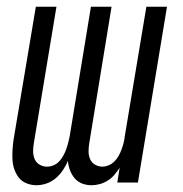

<svg xmlns="http://www.w3.org/2000/svg" viewBox="-20 -540 540 568"><path d="M88 8Q73 8 59 2.5Q45 -3 36.5 -13.5Q28 -24 23 -37.5Q18 -51 17 -66Q16 -81 17 -96Q18 -111 20 -126L86 -520H147L80 -116Q78 -104 78 -92Q78 -80 82.5 -69.5Q87 -59 97 -53Q107 -47 119 -47Q129 -47 138.5 -51Q148 -55 155 -62.5Q162 -70 167 -79Q172 -88 175.5 -97.5Q179 -107 181.5 -116.5Q184 -126 186 -136L249 -520H310L244 -116Q242 -104 242 -92Q242 -80 246.5 -69.5Q251 -59 261 -53Q271 -47 283 -47Q292 -47 301.5 -51Q311 -55 318.5 -62.5Q326 -70 331 -79Q336 -88 339.5 -97.5Q343 -107 345.5 -116.5Q348 -126 349 -136L413 -520H474L388 0H327L334 -44Q327 -33 318.5 -23Q310 -13 299 -6Q288 1 275.5 4.5Q263 8 251 8Q236 8 223 3Q210 -2 201 -12.5Q192 -23 187 -36.5Q182 -50 181 -64Q175 -50 166 -36.5Q157 -23 144.5 -12.5Q132 -2 117 3Q102 8 88 8Z"/></svg>

Font: Iosevka SS04 Light
Style: Italic
Weight: 300
Italic angle: -9°
Monospace: yes
Designer: Belleve Invis
Foundry: Belleve Invis
Version: Version 19.0.0; ttfautohint (v1.8.4)